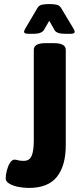

<svg xmlns="http://www.w3.org/2000/svg" viewBox="-20 -915 395 943"><path d="M122 8Q94 8 68 2.5Q42 -3 25 -13.5Q8 -24 8 -38Q8 -56 13.5 -77.5Q19 -99 28.5 -114.5Q38 -130 50 -131Q58 -131 68 -128Q78 -125 97 -125Q125 -125 135.5 -149.5Q146 -174 146 -227V-670Q146 -703 203 -703H245Q303 -703 303 -670V-202Q303 -101 259.5 -46.5Q216 8 122 8ZM119 -749Q98 -749 98 -759Q98 -761 100 -766Q102 -771 105 -776L164 -876Q172 -889 186.5 -892Q201 -895 221 -895H223Q243 -895 257.5 -892Q272 -889 280 -876L340 -776Q343 -771 345 -766Q347 -761 347 -759Q347 -749 327 -749H299Q258 -749 248 -767L222 -813L196 -768Q184 -749 146 -749Z"/></svg>

Font: Asap Condensed VF Beta
Style: Regular
Weight: 400
Designer: Pablo Cosgaya
Foundry: Omnibus-Type
Version: Version 1.008